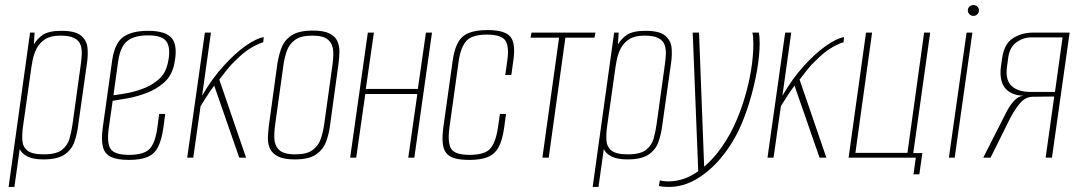

<svg xmlns="http://www.w3.org/2000/svg" viewBox="-20 -624 4269 760"><path d="M14 116 99 -495H117L114 -448Q127 -471 150.5 -486.5Q174 -502 223 -502Q279 -502 301.5 -482.5Q324 -463 326.5 -433.5Q329 -404 324 -372L289 -125Q285 -93 274.5 -62.5Q264 -32 236 -12.5Q208 7 152 7Q112 7 89 -4.5Q66 -16 58 -34L37 116ZM153 -13Q203 -13 225.5 -31Q248 -49 255.5 -76.5Q263 -104 267 -132L299 -363Q302 -384 303.5 -405.5Q305 -427 299.5 -444.5Q294 -462 275.5 -472.5Q257 -483 219 -483Q181 -483 159 -469Q137 -455 125.5 -433Q114 -411 109 -385Q104 -359 101 -335L71 -123Q67 -94 68.5 -68.5Q70 -43 88.5 -28Q107 -13 153 -13Z M490 9Q445 9 420 -2.5Q395 -14 387.5 -42Q380 -70 387 -121L424 -385Q434 -454 468.5 -478Q503 -502 566 -502Q638 -502 661.5 -471Q685 -440 669 -367Q659 -323 628.5 -296.5Q598 -270 559 -255.5Q520 -241 483.5 -234.5Q447 -228 426 -225L411 -120Q402 -59 417.5 -35Q433 -11 491 -11Q550 -11 572.5 -35Q595 -59 603 -120L610 -173H634L627 -121Q620 -70 605.5 -42Q591 -14 563.5 -2.5Q536 9 490 9ZM429 -247Q455 -250 488.5 -256.5Q522 -263 554.5 -276.5Q587 -290 611 -312.5Q635 -335 643 -369Q657 -425 642 -454.5Q627 -484 567 -484Q510 -484 483 -461Q456 -438 448 -383Z M721 0 791 -495H815L780 -245Q818 -311 864 -362Q910 -413 953 -443Q996 -473 1024 -477L1022 -457Q994 -448 966.5 -430Q939 -412 915 -387Q896 -370 880 -350Q864 -330 848 -309L954 0H927L828 -285Q812 -264 796.5 -239.5Q781 -215 774 -204L745 0Z M1147 7Q1104 7 1081 -4.5Q1058 -16 1049 -35Q1040 -54 1040.5 -77.5Q1041 -101 1044 -125L1078 -372Q1083 -404 1094 -434Q1105 -464 1133.5 -483.5Q1162 -503 1219 -503Q1261 -503 1284 -491.5Q1307 -480 1315.5 -461Q1324 -442 1323.5 -419Q1323 -396 1320 -372L1286 -125Q1282 -93 1270.5 -62.5Q1259 -32 1231 -12.5Q1203 7 1147 7ZM1149 -13Q1195 -13 1218 -30.5Q1241 -48 1250 -75Q1259 -102 1263 -130L1296 -367Q1300 -395 1299 -421.5Q1298 -448 1280 -465.5Q1262 -483 1216 -483Q1170 -483 1147 -465.5Q1124 -448 1115 -421.5Q1106 -395 1102 -367L1069 -130Q1065 -102 1066 -75Q1067 -48 1085 -30.5Q1103 -13 1149 -13Z M1366 0 1436 -495H1460L1428 -272H1634L1666 -495H1690L1620 0H1596L1632 -252H1426L1390 0Z M1838 9Q1804 9 1781.5 3Q1759 -3 1747 -17.5Q1735 -32 1732.5 -57.5Q1730 -83 1735 -121L1772 -385Q1782 -454 1812 -479.5Q1842 -505 1910 -505Q1977 -505 1999.5 -479.5Q2022 -454 2012 -385L2004 -327H1980L1988 -384Q1996 -438 1981 -462.5Q1966 -487 1907 -487Q1849 -487 1826.5 -462.5Q1804 -438 1796 -384L1759 -119Q1751 -59 1766 -35Q1781 -11 1839 -11Q1898 -11 1920 -35Q1942 -59 1951 -119L1959 -173H1983L1976 -121Q1969 -70 1954 -42Q1939 -14 1911 -2.5Q1883 9 1838 9Z M2127 0 2193 -475H2080L2084 -495H2337L2333 -475H2218L2152 0Z M2326 116 2411 -495H2429L2426 -448Q2439 -471 2462.5 -486.5Q2486 -502 2535 -502Q2591 -502 2613.5 -482.5Q2636 -463 2638.5 -433.5Q2641 -404 2636 -372L2601 -125Q2597 -93 2586.5 -62.5Q2576 -32 2548 -12.5Q2520 7 2464 7Q2424 7 2401 -4.5Q2378 -16 2370 -34L2349 116ZM2465 -13Q2515 -13 2537.5 -31Q2560 -49 2567.5 -76.5Q2575 -104 2579 -132L2611 -363Q2614 -384 2615.5 -405.5Q2617 -427 2611.5 -444.5Q2606 -462 2587.5 -472.5Q2569 -483 2531 -483Q2493 -483 2471 -469Q2449 -455 2437.5 -433Q2426 -411 2421 -385Q2416 -359 2413 -335L2383 -123Q2379 -94 2380.5 -68.5Q2382 -43 2400.5 -28Q2419 -13 2465 -13Z M2626 116Q2616 116 2605.5 115Q2595 114 2588 112L2592 90Q2599 92 2606.5 93Q2614 94 2624 94Q2679 94 2727.5 64.5Q2776 35 2817 -15.5Q2858 -66 2887 -129Q2909 -176 2926 -231.5Q2943 -287 2952.5 -343.5Q2962 -400 2962 -450Q2962 -466 2961 -477.5Q2960 -489 2958 -495H2984Q2987 -477 2987 -454Q2987 -404 2976 -342Q2965 -280 2946 -218Q2927 -156 2903 -106Q2874 -46 2831 4.5Q2788 55 2736 85.5Q2684 116 2626 116ZM2744 57 2722 -495H2747L2768 54Z M3018 0 3088 -495H3112L3077 -245Q3115 -311 3161 -362Q3207 -413 3250 -443Q3293 -473 3321 -477L3319 -457Q3291 -448 3263.5 -430Q3236 -412 3212 -387Q3193 -370 3177 -350Q3161 -330 3145 -309L3251 0H3224L3125 -285Q3109 -264 3093.5 -239.5Q3078 -215 3071 -204L3042 0Z M3596 66 3605 0H3339L3408 -495H3432L3366 -19H3572L3638 -495H3662L3595 -18H3631L3619 66Z M3736 0 3806 -495H3829L3759 0ZM3833 -561Q3824 -561 3817.5 -567.5Q3811 -574 3811 -583Q3811 -592 3817.5 -598Q3824 -604 3833 -604Q3842 -604 3848.5 -598Q3855 -592 3855 -583Q3855 -574 3848.5 -567.5Q3842 -561 3833 -561Z M3872 0 3963 -179Q3976 -205 3993 -224Q4010 -243 4031 -245Q3981 -247 3958 -276Q3935 -305 3942 -361L3947 -395Q3955 -451 3990 -473Q4025 -495 4070 -495H4214L4144 0H4119L4153 -242L4067 -241Q4039 -240 4018.5 -216.5Q3998 -193 3978 -155L3901 0ZM4061 -260H4156L4186 -476H4062Q4031 -476 4004 -457Q3977 -438 3971 -397L3966 -359Q3959 -307 3984.5 -283.5Q4010 -260 4061 -260Z"/></svg>

Font: Alumni Sans Thin
Style: Italic
Weight: 100
Italic angle: -8°
Designer: Robert E. Leuschke
Foundry: Robert E. Leuschke
Version: Version 1.016